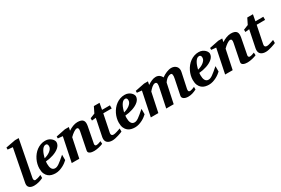

<svg xmlns="http://www.w3.org/2000/svg" viewBox="85 -1831 4297 2936"><g transform="rotate(-30 2233.0 -362.5)"><path d="M304.2 -28.8Q267.6 -10.3 225.3 1Q183.1 12.2 144 12.2Q94.2 12.2 66.7 -8.5Q39.1 -29.3 39.1 -64Q39.1 -72.3 39.8 -81.3Q40.5 -90.3 43 -100.1L151.9 -661.1L64 -668.9V-705.1L232.9 -736.8H298.8L175.8 -102.1Q174.3 -93.3 174.6 -84.7Q174.8 -76.2 177.7 -69.1Q180.7 -62 186.5 -57.6Q192.4 -53.2 202.1 -53.2Q213.9 -53.2 241.2 -60.3Q268.6 -67.4 304.2 -83Z M639.2 -396Q639.2 -404.8 637.9 -413.3Q636.7 -421.9 633.1 -428.7Q629.4 -435.5 622.3 -439.7Q615.2 -443.8 604 -443.8Q580.6 -443.8 562.3 -427.2Q543.9 -410.6 529.8 -385Q515.6 -359.4 505.4 -328.9Q495.1 -298.3 488.3 -271Q514.2 -276.9 541 -288.6Q567.9 -300.3 589.6 -316.7Q611.3 -333 625.2 -353Q639.2 -373 639.2 -396ZM769 -395Q769 -368.7 757.1 -346.2Q745.1 -323.7 724.1 -305.2Q703.1 -286.6 675 -271.7Q647 -256.8 615 -246.1Q583 -235.4 548.6 -228.5Q514.2 -221.7 481 -219.2Q480 -210 479 -198.2Q478 -186.5 478 -178.2Q478 -152.3 481.9 -130.4Q485.8 -108.4 494.6 -92.3Q503.4 -76.2 517.8 -67.1Q532.2 -58.1 553.2 -58.1Q569.3 -58.1 585.9 -64.5Q602.5 -70.8 624.5 -85.7Q646.5 -100.6 675.8 -125Q705.1 -149.4 746.1 -185.1V-89.8Q731.4 -75.7 708 -57.9Q684.6 -40 654.8 -24.4Q625 -8.8 590.8 1.7Q556.6 12.2 520 12.2Q487.3 12.2 455.1 3.9Q422.9 -4.4 397.2 -25.4Q371.6 -46.4 355.5 -82.3Q339.4 -118.2 339.4 -173.8Q339.4 -211.9 348.9 -251Q358.4 -290 376 -326.2Q393.6 -362.3 418.9 -394Q444.3 -425.8 476.3 -449.2Q508.3 -472.7 546.4 -486.3Q584.5 -500 627 -500Q663.6 -500 690.4 -487.8Q717.3 -475.6 734.9 -458.7Q752.4 -441.9 760.7 -424.1Q769 -406.2 769 -395Z M1360.4 -22.9Q1347.2 -16.6 1327.6 -10.3Q1308.1 -3.9 1286.4 1Q1264.6 5.9 1242.9 9Q1221.2 12.2 1204.1 12.2Q1187.5 12.2 1168.2 9.8Q1148.9 7.3 1133.1 0.5Q1117.2 -6.3 1108.2 -18.6Q1099.1 -30.8 1103 -50.8L1164.1 -356Q1168 -374 1167.7 -386.5Q1167.5 -398.9 1163.8 -406.7Q1160.2 -414.6 1154.1 -417.7Q1147.9 -420.9 1140.1 -420.9Q1128.4 -420.9 1113.3 -414.1Q1098.1 -407.2 1081.3 -396Q1064.5 -384.8 1047.1 -369.9Q1029.8 -355 1014.2 -338.9L943.4 0H810.1L897.9 -424.8L814 -433.1V-466.8L978 -500H1047.4L1035.2 -441.9Q1053.2 -454.1 1073.5 -464.8Q1093.8 -475.6 1114.5 -483.4Q1135.3 -491.2 1156 -495.6Q1176.8 -500 1196.3 -500Q1233.4 -500 1257.6 -491.5Q1281.7 -482.9 1294.2 -466.3Q1306.6 -449.7 1308.8 -425.3Q1311 -400.9 1305.2 -369.1L1251 -87.9Q1248.5 -75.7 1250.7 -68.1Q1252.9 -60.5 1257.1 -56.2Q1261.2 -51.8 1266.1 -50.3Q1271 -48.8 1274.9 -48.8Q1290.5 -48.8 1313 -54.9Q1335.4 -61 1357.9 -70.8Z M1608.4 -418 1545.4 -108.9Q1540 -85.4 1550.5 -71.3Q1561 -57.1 1584.5 -57.1Q1596.2 -57.1 1612.5 -61Q1628.9 -64.9 1646.5 -70.3Q1664.1 -75.7 1680.7 -81.8Q1697.3 -87.9 1709.5 -91.8V-37.1Q1701.2 -33.2 1680.2 -25.1Q1659.2 -17.1 1632.3 -8.8Q1605.5 -0.5 1576.7 5.9Q1547.9 12.2 1524.4 12.2Q1495.6 12.2 1474.1 5.4Q1452.6 -1.5 1438.5 -13.4Q1424.3 -25.4 1417.2 -42Q1410.2 -58.6 1410.2 -78.1Q1410.2 -87.9 1410.9 -97.7Q1411.6 -107.4 1414.1 -118.2L1475.1 -416L1403.3 -408.2V-449.2L1488.3 -482.9L1539.1 -585.9H1639.2L1618.2 -473.1H1757.3V-418Z M2041.5 -396Q2041.5 -404.8 2040.3 -413.3Q2039.1 -421.9 2035.4 -428.7Q2031.7 -435.5 2024.7 -439.7Q2017.6 -443.8 2006.3 -443.8Q1982.9 -443.8 1964.6 -427.2Q1946.3 -410.6 1932.1 -385Q1918 -359.4 1907.7 -328.9Q1897.5 -298.3 1890.6 -271Q1916.5 -276.9 1943.4 -288.6Q1970.2 -300.3 1991.9 -316.7Q2013.7 -333 2027.6 -353Q2041.5 -373 2041.5 -396ZM2171.4 -395Q2171.4 -368.7 2159.4 -346.2Q2147.5 -323.7 2126.5 -305.2Q2105.5 -286.6 2077.4 -271.7Q2049.3 -256.8 2017.3 -246.1Q1985.4 -235.4 1950.9 -228.5Q1916.5 -221.7 1883.3 -219.2Q1882.3 -210 1881.3 -198.2Q1880.4 -186.5 1880.4 -178.2Q1880.4 -152.3 1884.3 -130.4Q1888.2 -108.4 1897 -92.3Q1905.8 -76.2 1920.2 -67.1Q1934.6 -58.1 1955.6 -58.1Q1971.7 -58.1 1988.3 -64.5Q2004.9 -70.8 2026.9 -85.7Q2048.8 -100.6 2078.1 -125Q2107.4 -149.4 2148.4 -185.1V-89.8Q2133.8 -75.7 2110.4 -57.9Q2086.9 -40 2057.1 -24.4Q2027.3 -8.8 1993.2 1.7Q1959 12.2 1922.4 12.2Q1889.6 12.2 1857.4 3.9Q1825.2 -4.4 1799.6 -25.4Q1773.9 -46.4 1757.8 -82.3Q1741.7 -118.2 1741.7 -173.8Q1741.7 -211.9 1751.2 -251Q1760.7 -290 1778.3 -326.2Q1795.9 -362.3 1821.3 -394Q1846.7 -425.8 1878.7 -449.2Q1910.6 -472.7 1948.7 -486.3Q1986.8 -500 2029.3 -500Q2065.9 -500 2092.8 -487.8Q2119.6 -475.6 2137.2 -458.7Q2154.8 -441.9 2163.1 -424.1Q2171.4 -406.2 2171.4 -395Z M3011.7 -28.8Q2973.6 -9.3 2938.2 1.5Q2902.8 12.2 2864.3 12.2Q2841.3 12.2 2821.5 7.6Q2801.8 2.9 2787.6 -6.6Q2773.4 -16.1 2766.6 -29.8Q2759.8 -43.5 2763.7 -62L2818.4 -328.1Q2838.4 -421.9 2799.3 -421.9Q2777.3 -421.9 2758.1 -412.4Q2738.8 -402.8 2723.9 -389.6Q2709 -376.5 2698.2 -362.8Q2687.5 -349.1 2682.6 -340.8L2610.4 0H2478.5L2547.4 -329.1Q2550.3 -343.8 2553 -360.1Q2555.7 -376.5 2554.4 -390.1Q2553.2 -403.8 2546.4 -412.8Q2539.6 -421.9 2523.4 -421.9Q2507.8 -421.9 2491.7 -413.3Q2475.6 -404.8 2460.9 -392.1Q2446.3 -379.4 2433.3 -365Q2420.4 -350.6 2410.6 -338.9L2339.4 0H2206.5L2294.4 -424.8L2210.4 -433.1V-466.8L2375.5 -500H2444.3L2432.6 -442.9Q2468.8 -467.8 2506.8 -483.9Q2544.9 -500 2579.6 -500Q2600.1 -500 2616.5 -494.1Q2632.8 -488.3 2645.5 -478.8Q2658.2 -469.2 2667 -457Q2675.8 -444.8 2681.6 -432.1Q2701.2 -446.8 2723.1 -459.2Q2745.1 -471.7 2767.6 -480.7Q2790 -489.7 2812 -494.9Q2834 -500 2853.5 -500Q2879.9 -500 2902.3 -490.7Q2924.8 -481.4 2939.9 -464.4Q2955.1 -447.3 2960.9 -423.1Q2966.8 -398.9 2960.4 -369.1L2903.3 -100.1Q2898.9 -78.6 2904.3 -64.2Q2909.7 -49.8 2928.7 -49.8Q2933.6 -49.8 2943.4 -51.8Q2953.1 -53.7 2964.8 -57.1Q2976.6 -60.5 2988.8 -65.2Q3001 -69.8 3011.7 -75.2Z M3347.7 -396Q3347.7 -404.8 3346.4 -413.3Q3345.2 -421.9 3341.6 -428.7Q3337.9 -435.5 3330.8 -439.7Q3323.7 -443.8 3312.5 -443.8Q3289.1 -443.8 3270.8 -427.2Q3252.4 -410.6 3238.3 -385Q3224.1 -359.4 3213.9 -328.9Q3203.6 -298.3 3196.8 -271Q3222.7 -276.9 3249.5 -288.6Q3276.4 -300.3 3298.1 -316.7Q3319.8 -333 3333.7 -353Q3347.7 -373 3347.7 -396ZM3477.5 -395Q3477.5 -368.7 3465.6 -346.2Q3453.6 -323.7 3432.6 -305.2Q3411.6 -286.6 3383.5 -271.7Q3355.5 -256.8 3323.5 -246.1Q3291.5 -235.4 3257.1 -228.5Q3222.7 -221.7 3189.5 -219.2Q3188.5 -210 3187.5 -198.2Q3186.5 -186.5 3186.5 -178.2Q3186.5 -152.3 3190.4 -130.4Q3194.3 -108.4 3203.1 -92.3Q3211.9 -76.2 3226.3 -67.1Q3240.7 -58.1 3261.7 -58.1Q3277.8 -58.1 3294.4 -64.5Q3311 -70.8 3333 -85.7Q3355 -100.6 3384.3 -125Q3413.6 -149.4 3454.6 -185.1V-89.8Q3439.9 -75.7 3416.5 -57.9Q3393.1 -40 3363.3 -24.4Q3333.5 -8.8 3299.3 1.7Q3265.1 12.2 3228.5 12.2Q3195.8 12.2 3163.6 3.9Q3131.3 -4.4 3105.7 -25.4Q3080.1 -46.4 3064 -82.3Q3047.9 -118.2 3047.9 -173.8Q3047.9 -211.9 3057.4 -251Q3066.9 -290 3084.5 -326.2Q3102.1 -362.3 3127.4 -394Q3152.8 -425.8 3184.8 -449.2Q3216.8 -472.7 3254.9 -486.3Q3293 -500 3335.4 -500Q3372.1 -500 3398.9 -487.8Q3425.8 -475.6 3443.4 -458.7Q3460.9 -441.9 3469.2 -424.1Q3477.5 -406.2 3477.5 -395Z M4068.8 -22.9Q4055.7 -16.6 4036.1 -10.3Q4016.6 -3.9 3994.9 1Q3973.1 5.9 3951.4 9Q3929.7 12.2 3912.6 12.2Q3896 12.2 3876.7 9.8Q3857.4 7.3 3841.6 0.5Q3825.7 -6.3 3816.7 -18.6Q3807.6 -30.8 3811.5 -50.8L3872.6 -356Q3876.5 -374 3876.2 -386.5Q3876 -398.9 3872.3 -406.7Q3868.7 -414.6 3862.5 -417.7Q3856.4 -420.9 3848.6 -420.9Q3836.9 -420.9 3821.8 -414.1Q3806.6 -407.2 3789.8 -396Q3772.9 -384.8 3755.6 -369.9Q3738.3 -355 3722.7 -338.9L3651.9 0H3518.6L3606.4 -424.8L3522.5 -433.1V-466.8L3686.5 -500H3755.9L3743.7 -441.9Q3761.7 -454.1 3782 -464.8Q3802.2 -475.6 3823 -483.4Q3843.8 -491.2 3864.5 -495.6Q3885.3 -500 3904.8 -500Q3941.9 -500 3966.1 -491.5Q3990.2 -482.9 4002.7 -466.3Q4015.1 -449.7 4017.3 -425.3Q4019.5 -400.9 4013.7 -369.1L3959.5 -87.9Q3957 -75.7 3959.2 -68.1Q3961.4 -60.5 3965.6 -56.2Q3969.7 -51.8 3974.6 -50.3Q3979.5 -48.8 3983.4 -48.8Q3999 -48.8 4021.5 -54.9Q4043.9 -61 4066.4 -70.8Z M4316.9 -418 4253.9 -108.9Q4248.5 -85.4 4259 -71.3Q4269.5 -57.1 4293 -57.1Q4304.7 -57.1 4321 -61Q4337.4 -64.9 4355 -70.3Q4372.6 -75.7 4389.2 -81.8Q4405.8 -87.9 4418 -91.8V-37.1Q4409.7 -33.2 4388.7 -25.1Q4367.7 -17.1 4340.8 -8.8Q4314 -0.5 4285.2 5.9Q4256.3 12.2 4232.9 12.2Q4204.1 12.2 4182.6 5.4Q4161.1 -1.5 4147 -13.4Q4132.8 -25.4 4125.7 -42Q4118.7 -58.6 4118.7 -78.1Q4118.7 -87.9 4119.4 -97.7Q4120.1 -107.4 4122.6 -118.2L4183.6 -416L4111.8 -408.2V-449.2L4196.8 -482.9L4247.6 -585.9H4347.7L4326.7 -473.1H4465.8V-418Z"/></g></svg>

Font: Charis SIL CyrE
Style: Bold Italic
Weight: 700
Italic angle: -11°
Foundry: SIL International
Version: Version 5.000